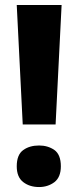

<svg xmlns="http://www.w3.org/2000/svg" viewBox="-20 -734 326 767"><path d="M226.1 -713.9H46.9L70.8 -236.8H202.1ZM46.9 -69.8C46.9 -40.5 55.7 -19.5 73.2 -6.3C90.3 6.8 111.3 13.2 136.2 13.2C159.2 13.2 179.7 6.8 197.3 -6.3C214.4 -19.5 223.1 -40.5 223.1 -69.8C223.1 -100.6 214.4 -122.6 197.3 -134.8C179.7 -147 159.2 -152.8 136.2 -152.8C111.3 -152.8 90.3 -147 73.2 -134.8C55.7 -122.6 46.9 -100.6 46.9 -69.8Z"/></svg>

Font: Avrile Sans
Style: Bold
Weight: 700
Designer: Monotype Design Team, Google (font), Stefan Peev (BGR Cyrillic), Cristiano Sobral (main changes)
Foundry: The Avrile Sans Project Authors
Version: Version 3.110